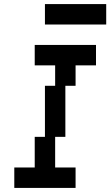

<svg xmlns="http://www.w3.org/2000/svg" viewBox="-20 -920 540 940"><path d="M150 -600H250V-500H200V-250H150V-100H50V0H350V-100H250V-250H300V-500H350V-600H450V-700H150ZM200 -800H500V-900H200Z"/></svg>

Font: LS-VG5000 Shifted
Style: Regular
Weight: 400
Designer: Justin Bihan, 2021
Foundry: Justin Bihan, 2021
Version: Version 1.000;Glyphs 3.1.2 (3151)